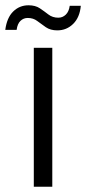

<svg xmlns="http://www.w3.org/2000/svg" viewBox="-54 -707 326 727"><path d="M74 0V-526H144V0ZM163 -592Q137 -592 119.5 -604Q102 -616 87 -627.5Q72 -639 51 -639Q35 -639 23.5 -628Q12 -617 9 -594H-34Q-28 -640 -4 -663.5Q20 -687 54 -687Q80 -687 97 -675.5Q114 -664 129.5 -652Q145 -640 167 -640Q183 -640 195 -651.5Q207 -663 210 -685H252Q248 -641 223 -616.5Q198 -592 163 -592Z"/></svg>

Font: DM Sans 9pt Light
Style: Regular
Weight: 300
Version: Version 4.004;gftools[0.9.30]